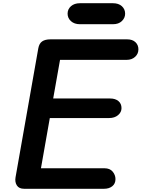

<svg xmlns="http://www.w3.org/2000/svg" viewBox="-20 -1173 880 1193"><path d="M130 0Q98 0 84.8 -20.8Q71.5 -41.5 76.5 -71L218 -873Q223.5 -903 242 -915.8Q260.5 -928.5 294 -928.5H770.5Q803 -928.5 821.5 -911Q840 -893.5 840 -866.5Q840 -838.5 819.5 -819.8Q799 -801 766.5 -801H353L310.5 -561H665Q696.5 -561 715.8 -545Q735 -529 735 -501Q735 -475.5 713.5 -457.5Q692 -439.5 658 -439.5H289.5L234.5 -127.5H629Q663 -127.5 680.2 -106.5Q697.5 -85.5 697.5 -60Q697.5 -32 677.8 -16Q658 0 626.5 0ZM477 -1022.5Q442 -1022.5 421 -1041.5Q400 -1060.5 400 -1088Q400 -1116 421 -1134.5Q442 -1153 477 -1153H681.5Q717 -1153 737.2 -1134.5Q757.5 -1116 757.5 -1088Q757.5 -1061.5 737.2 -1042Q717 -1022.5 681.5 -1022.5Z"/></svg>

Font: Edu VIC WA NT Hand
Style: Regular
Weight: 400
Designer: Tina and Corey Anderson, Eben Sorkin, Mirko Velimirovic
Foundry: Google for Education
Version: Version 1.000